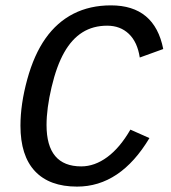

<svg xmlns="http://www.w3.org/2000/svg" viewBox="-20 -689 640 719"><path d="M154.3 -220.7Q154.3 -65.9 284.2 -65.9Q334.5 -65.9 381.8 -100.8Q429.2 -135.7 468.3 -203.6L539.6 -171.9Q430.7 9.8 268.6 9.8Q165 9.8 110.8 -48.1Q56.6 -106 56.6 -218.3Q56.6 -298.8 82 -391.6Q107.4 -484.4 150.6 -545.4Q193.8 -606.4 255.4 -637.7Q316.9 -668.9 395.5 -668.9Q559.1 -668.9 591.3 -505.4L503.4 -473.6Q494.6 -531.7 462.4 -562.3Q430.2 -592.8 381.3 -592.8Q328.6 -592.8 288.8 -567.9Q249 -543 220.5 -492.7Q191.9 -442.4 173.1 -362.5Q154.3 -282.7 154.3 -220.7Z"/></svg>

Font: Liberation Mono
Style: Italic
Weight: 400
Italic angle: -12°
Monospace: yes
Designer: Steve Matteson
Foundry: Ascender Corporation
Version: Version 2.1.5